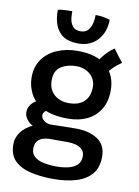

<svg xmlns="http://www.w3.org/2000/svg" viewBox="-106 -827 828 1145"><g transform="rotate(10 308.0 -254.5)"><path d="M322.5 -120Q227 -120 171 -149.8Q115 -179.5 90.8 -226.5Q66.5 -273.5 66.5 -325Q66.5 -390 98.8 -435.2Q131 -480.5 186.5 -504.2Q242 -528 311.5 -528Q426.5 -528 485.8 -474.5Q545 -421 545 -330Q545 -262.5 516.5 -215.5Q488 -168.5 438 -144.2Q388 -120 322.5 -120ZM298 249.5Q222.5 249.5 161.2 235.2Q100 221 64.2 185.8Q28.5 150.5 28.5 87Q28.5 46 53.8 12Q79 -22 125.5 -43.2Q172 -64.5 236 -67.5Q267 -68.5 303.2 -69.2Q339.5 -70 380.5 -70Q460 -70 511.5 -36.5Q563 -3 563 70Q563 134.5 529.5 174Q496 213.5 436.2 231.5Q376.5 249.5 298 249.5ZM304.5 173Q344.5 173 377.2 165Q410 157 429.5 138Q449 119 449 87Q449 59.5 433.2 44.5Q417.5 29.5 394 23.8Q370.5 18 347.5 18Q330.5 18 308.8 18Q287 18 267.2 18Q247.5 18 236.5 18Q216 18 196 24.2Q176 30.5 163 46.5Q150 62.5 150 91.5Q150 122.5 170.8 140.2Q191.5 158 226.5 165.5Q261.5 173 304.5 173ZM184.5 -23Q124 -34 97.8 -59.8Q71.5 -85.5 71.5 -115Q71.5 -136.5 81.8 -153.5Q92 -170.5 107.5 -181.8Q123 -193 139.5 -196.5L212 -156Q189.5 -148.5 179 -136.8Q168.5 -125 168.5 -113Q168.5 -96 186.8 -81.5Q205 -67 236 -67ZM311 -212Q354 -212 381.8 -227Q409.5 -242 423 -269Q436.5 -296 436.5 -331.5Q436.5 -362 421.2 -385.8Q406 -409.5 379.2 -423.2Q352.5 -437 318.5 -437Q264 -437 225.8 -412.2Q187.5 -387.5 187.5 -328.5Q187.5 -274.5 222 -243.2Q256.5 -212 311 -212ZM495.5 -413.5 429 -469Q436.5 -488.5 452.5 -510.2Q468.5 -532 488 -551Q507.5 -570 525 -580.5Q530.5 -572.5 541.5 -557.5Q552.5 -542.5 564 -527.5Q575.5 -512.5 583 -503.5Q574 -498 561 -488Q548 -478 534.8 -465Q521.5 -452 510.8 -438.5Q500 -425 495.5 -413.5ZM465.5 -743.5Q465.5 -693.5 445.8 -655Q426 -616.5 390.5 -594.2Q355 -572 307 -572Q234 -572 198.5 -606Q163 -640 154 -698.5Q150.5 -720 150.5 -748.5Q161.5 -752 177 -753.2Q192.5 -754.5 208.8 -755Q225 -755.5 237 -755.5Q237 -741 237.8 -727.2Q238.5 -713.5 241 -702Q246 -678 261 -662Q276 -646 306.5 -646Q331.5 -646 347.2 -660.2Q363 -674.5 370.5 -699.8Q378 -725 378 -757.5Q405 -757.5 428.8 -753Q452.5 -748.5 465.5 -743.5Z"/></g></svg>

Font: Grandstander Thin Medium
Style: Regular
Weight: 500
Version: Version 1.200